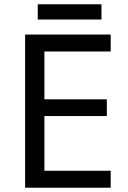

<svg xmlns="http://www.w3.org/2000/svg" viewBox="-20 -926 596 895"><path d="M496 -51H97V-765H496V-686H187V-463H478V-385H187V-130H496ZM453 -906V-835H156V-906Z"/></svg>

Font: Noto Sans Tamil UI
Style: Regular
Weight: 400
Designer: Jelle Bosma - Monotype Design Team
Foundry: Monotype Imaging Inc.
Version: Version 2.004